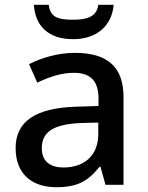

<svg xmlns="http://www.w3.org/2000/svg" viewBox="-20 -769 614 799"><path d="M453 -749H389C383 -697 337 -687 286 -687C226 -687 189 -694 183 -749H121C126 -662 181 -606 284 -606C385 -606 446 -664 453 -749ZM292 -549C220 -549 152 -528 101 -502L135 -425C181 -447 232 -466 287 -466C352 -466 390 -437 390 -358V-328L298 -325C127 -320 45 -263 45 -153C45 -41 117 10 214 10C304 10 347 -16 394 -75H398L419 0H494V-365C494 -491 427 -549 292 -549ZM317 -257 389 -259V-212C389 -118 327 -72 244 -72C191 -72 154 -96 154 -152C154 -215 194 -252 317 -257Z"/></svg>

Font: Noto Sans Arabic UI Md
Style: Regular
Weight: 500
Designer: Monotype Design Team, Nadine Chahine and Nizar Qandah
Foundry: Monotype Imaging Inc.
Version: Version 2.010